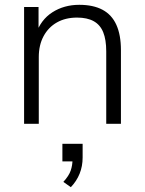

<svg xmlns="http://www.w3.org/2000/svg" viewBox="-20 -514 600 797"><path d="M80 0V-485H140V-372H129Q149 -432 197.5 -463Q246 -494 309 -494Q367 -494 405.5 -473.5Q444 -453 463 -411Q482 -369 482 -306V0H421V-301Q421 -349 408.5 -380Q396 -411 369 -426Q342 -441 300 -441Q252 -441 216.5 -421Q181 -401 161 -364Q141 -327 141 -277V0ZM274 263 243 241Q266 216 273.5 194Q281 172 281 148L299 156H239V83H323V140Q323 176 310.5 207Q298 238 274 263Z"/></svg>

Font: Nunito Sans 12pt Light
Style: Regular
Weight: 300
Designer: Vernon Adams
Foundry: Vernon Adams
Version: Version 3.101;gftools[0.9.27]